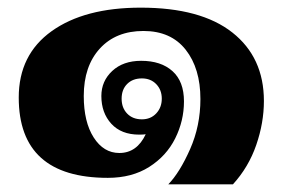

<svg xmlns="http://www.w3.org/2000/svg" viewBox="-20 -455 745 502"><path d="M504 -196Q504 -276 465.5 -325Q427 -374 355 -374Q283 -374 241 -328Q199 -282 199 -204Q199 -136 225 -95.5Q251 -55 292 -55Q338 -55 361 -104Q355 -103 344 -103Q297 -103 271 -131.5Q245 -160 245 -204Q245 -243 273.5 -269.5Q302 -296 349 -296Q401 -296 431 -269Q461 -242 461 -190Q461 -139 438 -93Q415 -47 370 -18.5Q325 10 262 10Q29 10 29 -200Q29 -312 115 -373.5Q201 -435 348 -435Q505 -435 587.5 -370Q670 -305 670 -191Q670 -134 650 -76Q630 -18 589 27H420Q450 -4 477 -65Q504 -126 504 -196ZM403 -197Q403 -220 388.5 -235Q374 -250 351 -250Q327 -250 312.5 -235.5Q298 -221 298 -197Q298 -173 312.5 -158Q327 -143 351 -143Q374 -143 388.5 -158.5Q403 -174 403 -197Z"/></svg>

Font: Taviraj Bold
Style: Regular
Weight: 700
Designer: Katatrad Team
Foundry: CadsonDemak
Version: Version 1.030